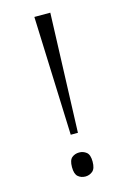

<svg xmlns="http://www.w3.org/2000/svg" viewBox="-112 -767 540 826"><g transform="rotate(-15 157.5 -354.0)"><path d="M148 -184 128 -714H199L180 -184ZM163 6Q144 6 130.5 -5.5Q117 -17 117 -48Q117 -79 130.5 -90Q144 -101 163 -101Q181 -101 195 -90Q209 -79 209 -48Q209 -17 195 -5.5Q181 6 163 6Z"/></g></svg>

Font: Noto Serif Gujarati Light
Style: Regular
Weight: 300
Version: Version 2.102